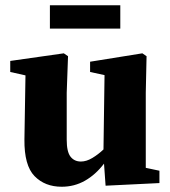

<svg xmlns="http://www.w3.org/2000/svg" viewBox="-20 -696 647 731"><path d="M382 11 376 -73Q344 -31 303.5 -8Q263 15 215 15Q151 15 111.5 -25.5Q72 -66 73 -165L77 -409L19 -422V-464L223 -493L239 -482L234 -343V-164Q234 -118 248.5 -99.5Q263 -81 288 -81Q309 -81 331.5 -94.5Q354 -108 374 -127L378 -410L323 -422V-461L522 -493L538 -482L535 -343V-57L587 -46V1ZM170 -587V-676H438V-587Z"/></svg>

Font: Source Serif 4
Style: Bold
Weight: 700
Designer: Frank Grießhammer
Foundry: Adobe
Version: Version 4.005;hotconv 1.1.0;makeotfexe 2.6.0